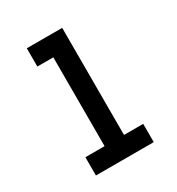

<svg xmlns="http://www.w3.org/2000/svg" viewBox="-137 -762 663 719"><g transform="rotate(-30 195.0 -402.0)"><path d="M237 -210H320V-131H70V-210H153V-594H84V-673H237Z"/></g></svg>

Font: Biryani DemiBold
Style: Regular
Weight: 600
Designer: Dan Reynolds and Mathieu Réguer
Foundry: Dan Reynolds and Mathieu Réguer
Version: Version 1.003;PS 001.003;hotconv 1.0.70;makeotf.lib2.5.58329